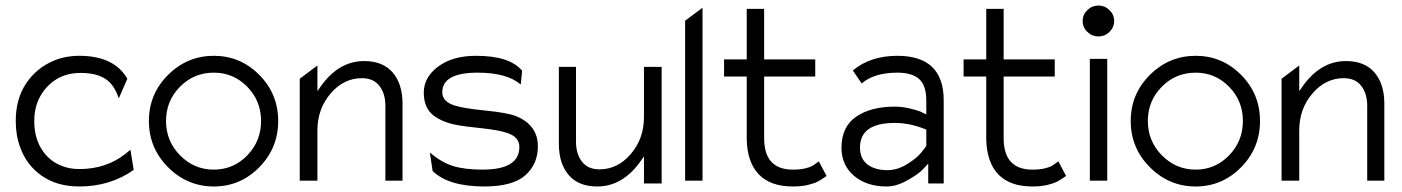

<svg xmlns="http://www.w3.org/2000/svg" viewBox="-20 -664 5075 695"><path d="M53 -131Q37 -173 37 -226Q37 -306 74.5 -362Q112 -418 174 -444Q216 -462 267 -462Q393 -462 441 -379L410 -308Q393 -359 360 -379.5Q327 -400 272 -400Q215 -400 175 -371Q135 -342 116 -295Q104 -264 104 -226Q104 -167 130 -125Q156 -83 200 -65Q230 -52 267 -52Q364 -52 434 -107L452 -122L464 -49Q379 11 267 11Q187 11 131.5 -27.5Q76 -66 53 -131Z M918.5 -58.5Q850 11 754 11Q658 11 588.5 -58.5Q519 -128 519 -226Q519 -324 588.5 -393Q658 -462 754 -462Q850 -462 918.5 -393Q987 -324 987 -226Q987 -128 918.5 -58.5ZM754 -401Q682 -401 631.5 -350Q581 -299 581 -226Q581 -153 632 -101.5Q683 -50 754 -50Q825 -50 875 -101.5Q925 -153 925 -226Q925 -299 875 -350Q825 -401 754 -401Z M1129 -10H1065V-379L1129 -427V-334L1138 -347Q1204 -443 1298 -443Q1366 -443 1401.5 -401.5Q1437 -360 1437 -289V-10H1375V-281Q1375 -325 1353.5 -353Q1332 -381 1290 -381Q1225 -381 1178 -327Q1129 -271 1129 -192Z M1642 -210Q1582 -220 1548 -247Q1514 -274 1514 -329Q1514 -384 1566 -423Q1618 -462 1703 -462Q1825 -462 1870 -408L1865 -358Q1815 -401 1709 -401Q1581 -401 1581 -330Q1581 -297 1623 -283Q1655 -272 1735.5 -264Q1816 -256 1847 -244Q1927 -212 1927 -134Q1927 -70 1881.5 -29.5Q1836 11 1733 11Q1604 11 1546 -45L1536 -112Q1578 -76 1620 -63Q1662 -50 1727 -50Q1860 -50 1860 -132Q1860 -169 1815 -183Q1787 -193 1722 -200Q1657 -207 1642 -210Z M2142 11Q2074 11 2038.5 -30.5Q2003 -72 2003 -143V-422H2065V-151Q2065 -107 2086.5 -79Q2108 -51 2150 -51Q2215 -51 2262 -105Q2311 -161 2311 -240V-422H2375V0H2311V-98L2302 -85Q2236 11 2142 11Z M2523 -10H2460V-589L2523 -636Z M2683 -387H2601V-449H2683V-632H2746V-449H2931V-387H2746V-164Q2746 -50 2850 -50Q2877 -50 2895 -54.5Q2913 -59 2920.5 -63.5Q2928 -68 2944 -80L2972 -27Q2952 -13 2939.5 -6.5Q2927 0 2904 5.5Q2881 11 2850 11Q2769 11 2727 -32.5Q2685 -76 2683 -159Z M3189 11Q3117 11 3071.5 -27.5Q3026 -66 3026 -129Q3026 -205 3079 -241.5Q3132 -278 3219 -278Q3244 -278 3270.5 -272Q3297 -266 3312 -260L3326 -253L3333 -250V-300Q3333 -354 3307.5 -377.5Q3282 -401 3228 -401Q3145 -401 3099 -362L3067 -409Q3131 -462 3228 -462Q3396 -462 3396 -301V0H3340V-72L3331 -62Q3324 -54 3311 -42Q3298 -30 3261 -9.5Q3224 11 3189 11ZM3219 -219Q3093 -219 3093 -130Q3093 -89 3120.5 -68.5Q3148 -48 3192 -48Q3228 -48 3263 -69.5Q3298 -91 3315 -112L3332 -134L3333 -135V-195L3330 -196Q3274 -219 3219 -219Z M3550 -387H3468V-449H3550V-632H3613V-449H3798V-387H3613V-164Q3613 -50 3717 -50Q3744 -50 3762 -54.5Q3780 -59 3787.5 -63.5Q3795 -68 3811 -80L3839 -27Q3819 -13 3806.5 -6.5Q3794 0 3771 5.5Q3748 11 3717 11Q3636 11 3594 -32.5Q3552 -76 3550 -159Z M3996 -548.5Q3979 -532 3956 -532Q3933 -532 3916 -548.5Q3899 -565 3899 -588Q3899 -611 3916 -627.5Q3933 -644 3956 -644Q3979 -644 3996 -627.5Q4013 -611 4013 -588Q4013 -565 3996 -548.5ZM3988 -10H3925V-451H3988Z M4472.5 -58.5Q4404 11 4308 11Q4212 11 4142.5 -58.5Q4073 -128 4073 -226Q4073 -324 4142.5 -393Q4212 -462 4308 -462Q4404 -462 4472.5 -393Q4541 -324 4541 -226Q4541 -128 4472.5 -58.5ZM4308 -401Q4236 -401 4185.5 -350Q4135 -299 4135 -226Q4135 -153 4186 -101.5Q4237 -50 4308 -50Q4379 -50 4429 -101.5Q4479 -153 4479 -226Q4479 -299 4429 -350Q4379 -401 4308 -401Z M4683 -10H4619V-379L4683 -427V-334L4692 -347Q4758 -443 4852 -443Q4920 -443 4955.5 -401.5Q4991 -360 4991 -289V-10H4929V-281Q4929 -325 4907.5 -353Q4886 -381 4844 -381Q4779 -381 4732 -327Q4683 -271 4683 -192Z"/></svg>

Font: Charger Pro
Style: Lit
Weight: 300
Designer: Jasper
Foundry: Cannot Into Space Fonts
Version: Version 1.09